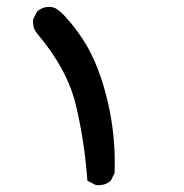

<svg xmlns="http://www.w3.org/2000/svg" viewBox="-20 -364 540 562"><path d="M76.7 -299.8Q76.7 -302.7 77.1 -307.6L88.4 -330.1L89.4 -331.1Q104 -343.8 123.5 -343.8Q130.4 -343.8 135.7 -342.3Q153.8 -337.4 186 -298.3Q197.8 -284.2 211.4 -265.1Q262.2 -195.8 290.5 -85.9Q315.9 10.3 315.9 112.8Q315.9 126.5 315.4 142.6L304.2 165Q294.9 172.9 285.9 175.5Q276.9 178.2 268.6 178.2Q265.1 178.2 260.7 177.7L235.8 165Q227.5 50.8 202.4 -55.4Q177.2 -161.6 88.9 -265.6Q76.7 -279.3 76.7 -299.8Z"/></svg>

Font: Bakudai
Style: Bold
Weight: 700
Version: Version 1.48